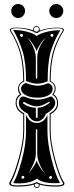

<svg xmlns="http://www.w3.org/2000/svg" viewBox="-20 -928 368 959"><path d="M226 -874Q226 -887 236.5 -897.5Q247 -908 261 -908Q275 -908 285.5 -898Q296 -888 296 -874Q296 -859 286 -848.5Q276 -838 261.5 -838Q247 -838 236.5 -848.5Q226 -859 226 -874ZM36 -874Q36 -887 46 -897.5Q56 -908 70.5 -908Q85 -908 95 -898Q105 -888 105 -874Q105 -859 95 -848.5Q85 -838 70.5 -838Q56 -838 46 -848.5Q36 -859 36 -874ZM98 -36Q102 -39 101.5 -43.5Q101 -48 97.5 -49.5Q94 -51 90 -48Q85 -44 88 -39Q91 -34 98 -36ZM239 -45Q237 -52 229 -47Q223 -43 226 -38Q229 -34 233.5 -34.5Q238 -35 239.5 -38Q241 -41 239 -45ZM207 -58Q204 -62 198.5 -70.5Q193 -79 190 -83Q166 -127 166 -158V-278Q166 -284 162 -282Q159 -282 159 -278V-159Q159 -128 135 -85Q126 -66 118 -57Q121 -60 139 -83Q140 -85 145.5 -93Q151 -101 155.5 -109Q160 -117 163 -126Q168 -110 186 -83Q202 -63 207 -58ZM226 -413Q231 -417 226 -419Q225 -420 223 -419Q189 -397 164 -397Q137 -397 102 -418Q99 -419 97 -417.5Q95 -416 95 -413.5Q95 -411 97 -410Q127 -390 159 -390V-343Q159 -339 163.5 -339Q168 -339 168 -343V-390Q198 -390 226 -413ZM212 -740Q199 -733 186 -715Q168 -688 163 -673Q160 -681 155.5 -689.5Q151 -698 145.5 -706Q140 -714 139 -715Q129 -732 114 -742Q119 -738 122.5 -733.5Q126 -729 129.5 -723.5Q133 -718 135 -715Q159 -674 159 -639V-539Q159 -535 162 -534Q165 -536 166 -539V-640Q166 -677 190 -715Q201 -732 212 -740ZM83 -746Q90 -739 94 -748Q97 -754 91 -757Q84 -762 80 -754Q78 -748 83 -746ZM235 -746Q239 -743 243 -745Q247 -747 247 -751Q247 -755 243 -758Q237 -761 233.5 -755.5Q230 -750 235 -746ZM280 -14Q272 -13 254 -13Q191 -13 165 -36Q133 -12 73 -12Q54 -12 46 -14Q67 -46 88.5 -126.5Q110 -207 110 -269V-274V-355Q127 -314 164 -314Q199 -314 217 -354V-274Q217 -212 238 -130Q259 -48 280 -14ZM256 -415Q256 -386 209 -359Q204 -344 192 -333Q180 -322 164 -322Q147 -322 135.5 -333Q124 -344 119 -360Q74 -382 74 -413Q74 -426 79.5 -436Q85 -446 95 -446Q98 -446 100 -446Q135 -431 167 -430Q200 -431 230 -445Q237 -448 242 -442Q256 -430 256 -415ZM243 -486Q243 -463 221 -451.5Q199 -440 168 -440Q127 -440 104 -455Q85 -467 85 -486Q85 -496 94 -504.5Q103 -513 110 -513Q111 -513 112 -512.5Q113 -512 114 -512Q144 -500 167 -500Q191 -500 216 -511Q217 -512 219 -512Q227 -512 235 -504Q243 -496 243 -486ZM281 -777Q248 -721 233 -668.5Q218 -616 218 -522Q190 -510 165.5 -510Q141 -510 110 -524Q110 -616 92.5 -672.5Q75 -729 46 -778H53Q85 -778 117.5 -769Q150 -760 163 -748Q176 -759 209.5 -768Q243 -777 277 -777ZM253 -485Q253 -511 228 -521Q228 -602 242 -658.5Q256 -715 292 -773Q294 -774 294 -778Q292 -787 266 -787Q215 -787 174 -769Q166 -760 161 -764Q152 -765 148 -770Q106 -787 62 -787Q36 -787 34 -778Q34 -776 36 -773Q72 -715 86.5 -658Q101 -601 101 -521Q91 -517 83.5 -508.5Q76 -500 75 -490Q75 -470 86 -458Q87 -455 85 -454Q76 -449 69.5 -438.5Q63 -428 63 -416Q63 -381 101 -362V-274Q101 -217 78.5 -134.5Q56 -52 36 -18Q34 -16 34 -12Q34 -9 36.5 -7Q39 -5 46.5 -3.5Q54 -2 67 -2Q125 -2 154 -14Q155 -15 160 -17Q165 -19 166 -18Q180 -9 205 -5.5Q230 -2 261 -2Q295 -2 295 -12Q295 -14 292 -18Q272 -51 250 -134Q228 -217 228 -274V-362Q265 -381 265 -413Q265 -441 242 -454Q241 -456 242 -458Q253 -471 253 -485ZM174 -782Q174 -794 162 -794Q152 -794 149 -783Q149 -781 149 -780Q149 -778 150 -774Q159 -771 163 -769Q164 -770 167 -771Q170 -772 171 -773Q174 -776 174 -782ZM247 -457Q270 -443 270 -412Q270 -377 233 -358V-274Q233 -217 255 -135Q277 -53 297 -22Q302 -16 302 -11Q302 4 261 4Q210 4 178 -6V-3Q178 3 174.5 7Q171 11 165 11Q159 11 154 7Q149 3 149 -3V-6Q118 4 67 4Q45 4 35.5 -0.5Q26 -5 26 -12Q26 -14 30 -22Q50 -54 73 -136Q96 -218 96 -274V-358Q58 -377 58 -415Q58 -444 80 -457Q70 -467 70 -485Q70 -509 96 -524Q96 -602 81 -659.5Q66 -717 30 -774Q29 -777 29 -778Q29 -790 62 -790Q105 -790 145 -777V-780Q145 -787 150 -792.5Q155 -798 162 -798Q169 -798 173.5 -793.5Q178 -789 178 -782Q178 -778 178 -775Q219 -790 266 -790Q299 -790 299 -779Q299 -775 298 -774Q262 -717 247.5 -659.5Q233 -602 233 -524Q258 -509 258 -486Q258 -469 247 -457ZM154 -8Q153 -6 153 -3Q153 1 156.5 4Q160 7 165 7Q174 7 174 -3Q174 -6 174 -7Q170 -9 163 -12Q158 -9 154 -8Z"/></svg>

Font: Indiction Unicode
Style: Normal
Weight: 500
Version: Version 1.1